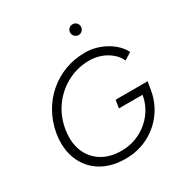

<svg xmlns="http://www.w3.org/2000/svg" viewBox="-206 -1067 1180 1237"><g transform="rotate(-30 383.5 -449.0)"><path d="M373 12Q266 12 191 -35Q116 -82 83 -164.5Q50 -247 67 -353Q81 -432 118 -498Q155 -564 211 -612Q267 -660 337 -686Q407 -712 486 -712Q540 -712 590.5 -693.5Q641 -675 680.5 -643Q720 -611 741 -570L688 -537Q672 -572 640.5 -598.5Q609 -625 568.5 -639.5Q528 -654 485 -654Q397 -654 321.5 -614.5Q246 -575 195.5 -505.5Q145 -436 130 -345Q116 -258 142 -190.5Q168 -123 228.5 -84.5Q289 -46 375 -46Q449 -46 512 -77.5Q575 -109 617.5 -164.5Q660 -220 672 -291H496L506 -350H744L734 -291Q719 -202 668 -133.5Q617 -65 540.5 -26.5Q464 12 373 12ZM508 -830Q492 -830 480 -842Q468 -854 468 -870Q468 -887 480 -898.5Q492 -910 508 -910Q525 -910 536.5 -898.5Q548 -887 548 -870Q548 -854 536.5 -842Q525 -830 508 -830Z"/></g></svg>

Font: Figtree Light
Style: Italic
Weight: 300
Italic angle: -9.5°
Foundry: Erik Kennedy
Version: Version 2.001; ttfautohint (v1.8.4.7-5d5b);gftools[0.9.27]